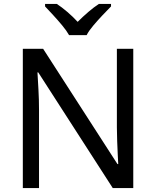

<svg xmlns="http://www.w3.org/2000/svg" viewBox="-20 -964 800 984"><path d="M663 0H558L176 -593H172Q174 -558 177 -506Q180 -454 180 -399V0H97V-714H201L582 -123H586Q585 -139 583.5 -171Q582 -203 580.5 -241Q579 -279 579 -311V-714H663ZM334 -784Q321 -807 299 -833.5Q277 -860 253 -886Q229 -912 211 -931V-944H271Q297 -927 325 -903Q353 -879 378 -852Q405 -879 433 -903Q461 -927 487 -944H549V-931Q530 -912 505.5 -886Q481 -860 458.5 -833.5Q436 -807 424 -784Z"/></svg>

Font: Noto Sans Tifinagh Azawagh
Style: Regular
Weight: 400
Designer: JamraPatel
Foundry: JamraPatel LLC
Version: Version 2.006; ttfautohint (v1.8.4.7-5d5b)